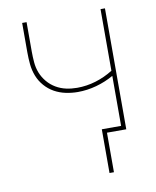

<svg xmlns="http://www.w3.org/2000/svg" viewBox="-79 -581 659 813"><g transform="rotate(-10 250.0 -175.0)"><path d="M326 170V-18H409V-233Q374 -213 334 -202Q294 -191 254 -191Q228 -191 202 -196.5Q176 -202 153.5 -214.5Q131 -227 113.5 -247Q96 -267 86.5 -291.5Q77 -316 74.5 -342Q72 -368 72 -394V-520H91V-394Q91 -371 93 -347Q95 -323 103.5 -301.5Q112 -280 127.5 -261.5Q143 -243 163.5 -231Q184 -219 207 -214Q230 -209 254 -209Q295 -209 334.5 -221Q374 -233 409 -255V-520H428V0H345V170Z"/></g></svg>

Font: Iosevka Term Curly Thin
Style: Regular
Weight: 100
Designer: Belleve Invis
Foundry: Belleve Invis
Version: Version 32.3.0